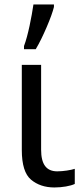

<svg xmlns="http://www.w3.org/2000/svg" viewBox="-20 -825 370 855"><path d="M77.1 -536.1V-157.2C77.1 -91.8 90.8 -47.9 118.2 -24.9C145.5 -2 180.2 9.8 222.2 9.8C256.8 9.8 293.9 3.4 313 -5.9V-73.2C295.4 -67.4 261.7 -62 234.9 -62C186 -62 163.1 -93.8 163.1 -158.2V-536.1ZM139.2 -606C155.8 -633.8 171.9 -667 188 -704.6C204.1 -742.2 214.8 -772 220.2 -793.9V-805.2H128.9C121.1 -752 105 -667 86.9 -620.1V-606Z"/></svg>

Font: Avrile Sans
Style: Regular
Weight: 400
Designer: Monotype Design Team, Google (font), Stefan Peev (BGR Cyrillic), Cristiano Sobral (main changes)
Foundry: The Avrile Sans Project Authors
Version: Version 3.110